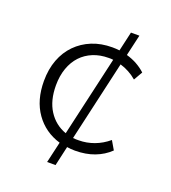

<svg xmlns="http://www.w3.org/2000/svg" viewBox="-125 -663 762 856"><g transform="rotate(20 256.0 -235.0)"><path d="M196 100 219 0Q145 -22 102 -83Q59 -144 59 -235Q59 -291 76 -336Q93 -381 124.5 -413Q156 -445 199 -462.5Q242 -480 295 -480Q303 -480 312 -479.5Q321 -479 329 -478L350 -570H390L367 -470Q420 -455 458 -420L434 -378Q399 -408 355 -421L268 -40Q275 -39 281.5 -39Q288 -39 295 -39Q332 -39 367.5 -52Q403 -65 434 -91L458 -50Q428 -21 387 -5.5Q346 10 295 10Q275 10 257 7L236 100ZM116 -235Q116 -163 146.5 -115.5Q177 -68 230 -49L317 -429Q312 -430 306 -430Q300 -430 295 -430Q255 -430 222 -416.5Q189 -403 165.5 -378Q142 -353 129 -316.5Q116 -280 116 -235Z"/></g></svg>

Font: Celebes Light
Style: Regular
Weight: 300
Designer: Anugrah Pasau
Foundry: Lafontype
Version: Version 1.000; ttfautohint (v1.8.4)